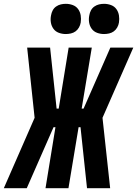

<svg xmlns="http://www.w3.org/2000/svg" viewBox="-54 -984 717 1004"><path d="M-34 0 127 -368 88 -735H208L242 -416H253L305 -735H426L373 -416H383L523 -735H643L482 -368L522 0H401L367 -319H357L304 0H184L236 -319H226L86 0ZM490 -806Q471 -806 453.5 -812.5Q436 -819 425.5 -833.5Q415 -848 412 -866.5Q409 -885 413 -904Q415 -917 421.5 -929.5Q428 -942 439.5 -950Q451 -958 464 -961Q477 -964 490 -964Q509 -964 526.5 -957.5Q544 -951 554.5 -936.5Q565 -922 568 -903.5Q571 -885 568 -866Q566 -853 559 -840.5Q552 -828 541 -820Q530 -812 516.5 -809Q503 -806 490 -806ZM290 -806Q271 -806 253.5 -812.5Q236 -819 225.5 -833.5Q215 -848 212 -866.5Q209 -885 213 -904Q215 -917 221.5 -929.5Q228 -942 239.5 -950Q251 -958 264 -961Q277 -964 290 -964Q309 -964 326.5 -957.5Q344 -951 354.5 -936.5Q365 -922 368 -903.5Q371 -885 368 -866Q366 -853 359 -840.5Q352 -828 341 -820Q330 -812 316.5 -809Q303 -806 290 -806Z"/></svg>

Font: Iosevka Curly HvExObl
Style: Regular
Weight: 900
Width: 7
Italic angle: -9°
Monospace: yes
Designer: Belleve Invis
Foundry: Belleve Invis
Version: Version 11.1.0; ttfautohint (v1.8.3)